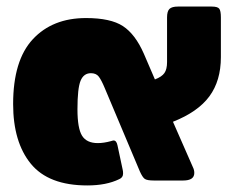

<svg xmlns="http://www.w3.org/2000/svg" viewBox="-20 -550 697 585"><path d="M20 -233Q20 -366 80 -430.5Q140 -495 242 -495Q317 -495 354.5 -470.5Q392 -446 418 -387L452 -308Q473 -316 481 -327.5Q489 -339 489 -361V-497Q489 -516 496.5 -523Q504 -530 522 -530H625Q643 -530 648 -523.5Q653 -517 653 -497V-376Q653 -304 618 -256.5Q583 -209 507 -179L568 -40Q572 -32 572 -23Q572 0 538 0H449Q428 0 421 -5Q414 -10 406 -28L299 -282Q289 -306 281 -316.5Q273 -327 257 -327Q235 -327 225.5 -304Q216 -281 216 -217Q216 -159 230 -136.5Q244 -114 278 -114Q296 -114 318 -120Q324 -122 326 -122Q335 -122 338 -107L354 -32Q355 -28 355 -21Q355 -9 343 -4Q304 15 246 15Q128 15 74 -51Q20 -117 20 -233Z"/></svg>

Font: Mitr SemiBold
Style: Regular
Weight: 600
Designer: Thanarat Vachiruckul
Foundry: Cadson Demak
Version: Version 1.003